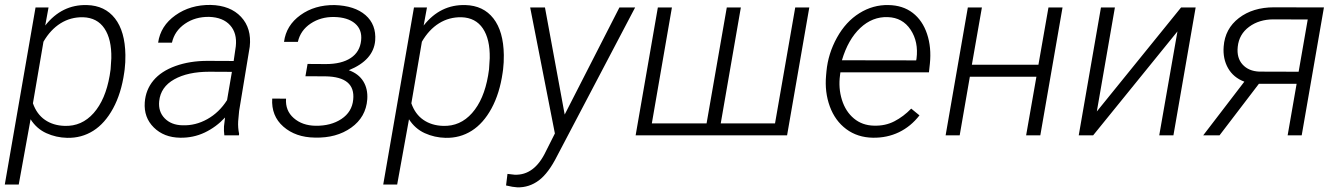

<svg xmlns="http://www.w3.org/2000/svg" viewBox="-33 -559 5531 793"><path d="M0 0ZM244.1 10.3Q198.7 9.3 158.4 -9Q118.2 -27.3 93.3 -66.4L44.4 203.1H-13.2L113.8 -528.3H167.5L153.8 -453.6Q222.7 -541 326.2 -538.1Q400.4 -536.1 441.9 -482.9Q483.4 -429.7 484.9 -332Q485.4 -301.3 481.9 -272.5L480 -258.8Q467.8 -173.3 434.1 -111.3Q400.4 -49.3 352.1 -18.8Q303.7 11.7 244.1 10.3ZM423.8 -272.5 426.8 -318.8Q428.2 -397 398.4 -441.4Q368.7 -485.8 310.1 -487.8Q258.8 -488.8 217 -462.6Q175.3 -436.5 146.5 -386.7L103 -132.3Q118.7 -87.4 152.6 -64Q186.5 -40.5 233.9 -39.1Q304.7 -36.6 353.8 -92Q402.8 -147.5 419.9 -246.6Z M560.5 0ZM893.6 0Q891.1 -18.6 892.1 -37.1L896.5 -73.7Q859.9 -34.2 812.7 -11.7Q765.6 10.7 710.9 9.8Q644 8.8 602.3 -32.5Q560.5 -73.7 564.9 -136.2Q568.8 -188.5 600.8 -226.8Q632.8 -265.1 691.9 -286.4Q751 -307.6 824.2 -307.6L932.1 -307.1L940.9 -367.7Q946.8 -421.9 917.5 -454.6Q888.2 -487.3 831.1 -489.3Q773.4 -490.2 730.7 -460.7Q688 -431.2 677.2 -382.8H620.1Q629.9 -452.1 691.4 -495.8Q752.9 -539.6 836.9 -538.6Q918.5 -536.6 962.6 -489.3Q1006.8 -441.9 998.5 -366.2L954.6 -100.6L950.7 -58.1Q949.2 -31.7 954.6 -5.9L953.6 0ZM720.7 -41.5Q774.4 -39.6 823.5 -67.1Q872.6 -94.7 904.8 -145.5L924.8 -262.2L831.5 -262.7Q742.7 -262.7 686.5 -231.2Q630.4 -199.7 624.5 -141.1Q620.1 -98.1 647.2 -70.3Q674.3 -42.5 720.7 -41.5Z M1313 -294.4Q1377.9 -294.4 1415.8 -319.6Q1453.6 -344.7 1458.5 -392.1Q1463.4 -436.5 1433.1 -462.2Q1402.8 -487.8 1346.7 -488.8Q1292 -489.7 1250 -461.7Q1208 -433.6 1197.3 -386.2H1140.1Q1148.9 -454.1 1207.8 -496.6Q1266.6 -539.1 1349.1 -538.1Q1431.6 -535.6 1476.6 -496.6Q1521.5 -457.5 1516.6 -391.6Q1509.8 -310.5 1407.7 -269Q1448.2 -254.4 1467.5 -223.1Q1486.8 -191.9 1483.9 -148.9Q1478.5 -75.2 1417.5 -31.7Q1356.4 11.7 1267.6 9.3Q1188 8.3 1137.5 -35.9Q1086.9 -80.1 1091.3 -151.9L1148.4 -151.4Q1145 -102.1 1180.2 -71.3Q1215.3 -40.5 1270 -39.6Q1333.5 -38.6 1377.2 -67.6Q1420.9 -96.7 1425.8 -147.5Q1435.5 -241.7 1311.5 -243.7L1228.5 -244.1L1237.3 -294.9Z M1563 0ZM1807.1 10.3Q1761.7 9.3 1721.4 -9Q1681.2 -27.3 1656.2 -66.4L1607.4 203.1H1549.8L1676.8 -528.3H1730.5L1716.8 -453.6Q1785.6 -541 1889.2 -538.1Q1963.4 -536.1 2004.9 -482.9Q2046.4 -429.7 2047.9 -332Q2048.3 -301.3 2044.9 -272.5L2043 -258.8Q2030.8 -173.3 1997.1 -111.3Q1963.4 -49.3 1915 -18.8Q1866.7 11.7 1807.1 10.3ZM1986.8 -272.5 1989.7 -318.8Q1991.2 -397 1961.4 -441.4Q1931.6 -485.8 1873 -487.8Q1821.8 -488.8 1780 -462.6Q1738.3 -436.5 1709.5 -386.7L1666 -132.3Q1681.6 -87.4 1715.6 -64Q1749.5 -40.5 1796.9 -39.1Q1867.7 -36.6 1916.7 -92Q1965.8 -147.5 1982.9 -246.6Z M2100.1 0ZM2299.3 -85.9 2525.4 -528.3H2590.3L2268.1 85Q2232.4 156.2 2192.6 186Q2152.8 215.8 2104 214.8Q2085.4 213.9 2057.1 207L2063 159.2L2092.3 162.6Q2174.3 166 2221.7 65.9L2258.8 -7.8L2156.7 -528.3H2217.8Z M2742.2 -528.3 2659.2 -49.3H2885.3L2968.8 -528.3H3026.9L2943.8 -49.3H3168L3251.5 -528.3H3309.6L3217.8 0H2592.3L2684.1 -528.3Z M3372.6 0ZM3572.3 9.8Q3508.8 8.8 3462.4 -25.6Q3416 -60.1 3394.3 -119.4Q3372.6 -178.7 3378.9 -247.6L3380.4 -264.2Q3387.2 -337.4 3423.8 -403.6Q3460.4 -469.7 3516.6 -504.6Q3572.8 -539.6 3636.7 -538.1Q3695.8 -537.1 3736.6 -505.9Q3777.3 -474.6 3795.9 -418.9Q3814.5 -363.3 3807.6 -295.9L3803.7 -260.3H3438L3436.5 -248.5Q3429.2 -195.3 3444.3 -146.7Q3459.5 -98.1 3493.9 -69.6Q3528.3 -41 3576.7 -40Q3623.5 -38.6 3661.1 -58.1Q3698.7 -77.6 3730.5 -110.4L3764.6 -82.5Q3729 -36.6 3679.9 -12.9Q3630.9 10.7 3572.3 9.8ZM3633.8 -488.3Q3570.3 -490.7 3520 -443.4Q3469.7 -396 3444.3 -310.1L3751 -309.6L3752.4 -316.9Q3761.2 -386.2 3728 -436.3Q3694.8 -486.3 3633.8 -488.3Z M4263.7 0H4205.1L4247.6 -242.2H3972.7L3930.7 0H3872.6L3964.4 -528.3H4022.5L3981 -291.5H4255.9L4297.4 -528.3H4355.5Z M4845.2 -528.3H4905.3L4813.5 0H4754.9L4830.1 -429.2L4481.9 0H4422.4L4514.2 -528.3H4571.8L4497.1 -98.6Z M5435.1 -528.3 5343.3 0H5285.2L5322.3 -212.9H5166.5L5003.9 0H4936.5L5106.4 -221.7Q5061 -238.8 5039.1 -277.6Q5017.1 -316.4 5021 -366.7Q5026.4 -440.4 5084 -484.6Q5141.6 -528.8 5229 -528.8ZM5079.1 -365.7Q5074.2 -319.8 5099.1 -292.5Q5124 -265.1 5168 -263.2L5330.6 -262.7L5368.2 -478.5L5227.1 -479Q5167.5 -479 5126 -448.2Q5084.5 -417.5 5079.1 -365.7Z"/></svg>

Font: Roboto Light
Style: Italic
Weight: 300
Italic angle: -12°
Designer: Google
Version: Version 2.134; 2016; ttfautohint (v1.6)